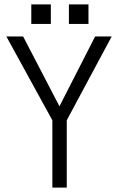

<svg xmlns="http://www.w3.org/2000/svg" viewBox="-20 -851 540 872"><path d="M122.1 -742.2H210.9V-831.1H122.1ZM293 -742.2H381.8V-831.1H293ZM217.8 1H283.2V-304.7L487.3 -685.5H412.1L250 -368.2L85 -685.5H8.8L217.8 -304.7Z"/></svg>

Font: DotumChe
Style: Regular
Weight: 400
Monospace: yes
Version: Version 2.21